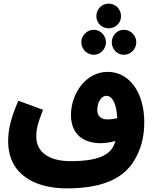

<svg xmlns="http://www.w3.org/2000/svg" viewBox="-20 -850 857 1058"><path d="M579 -694C617 -694 647 -724 647 -761C647 -799 617 -830 579 -830C540 -830 511 -799 511 -761C511 -724 540 -694 579 -694ZM497 -548C533 -548 564 -580 564 -617C564 -654 533 -686 497 -686C459 -686 428 -654 428 -617C428 -580 459 -548 497 -548ZM662 -548C700 -548 731 -580 731 -617C731 -654 700 -686 662 -686C625 -686 596 -654 596 -617C596 -580 625 -548 662 -548ZM347 188C528 188 659 143 724 27C756 -29 775 -92 775 -177C775 -336 696 -454 573 -454C453 -454 371 -334 371 -216C371 -113 437 -61 534 -61C561 -61 590 -66 616 -73C614 -67 611 -60 609 -53C585 5 519 38 369 38C249 38 180 -12 180 -97C180 -139 188 -170 217 -245L81 -295C32 -182 25 -121 25 -72C25 112 173 188 347 188ZM516 -243C516 -285 537 -322 566 -322C598 -322 622 -282 626 -199C607 -194 588 -192 571 -192C536 -192 516 -212 516 -243Z"/></svg>

Font: Noto Sans Arabic UI SmCn XBd
Style: Regular
Weight: 800
Width: 4
Designer: Monotype Design Team, Nadine Chahine and Nizar Qandah
Foundry: Monotype Imaging Inc.
Version: Version 2.010